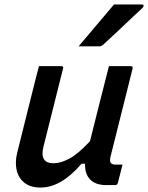

<svg xmlns="http://www.w3.org/2000/svg" viewBox="-20 -831 665 862"><path d="M155 -534H255Q267 -534 263 -523Q241 -435 219 -347.5Q197 -260 175 -172Q157 -98 220 -98Q253 -98 292.5 -119.5Q332 -141 384 -197Q404 -276 423.5 -354.5Q443 -433 469 -534H567Q578 -534 575 -522Q550 -423 524.5 -320.5Q499 -218 476 -127Q471 -106 478 -99Q484 -92 498 -92H530Q525 -72 519.5 -50.5Q514 -29 509 -9Q506 0 497 0H457Q409 0 384.5 -25.5Q360 -51 362 -96H346Q255 11 162 11Q116 11 89 -11Q62 -33 54.5 -68.5Q47 -104 57 -144Q75 -218 93.5 -291Q112 -364 130 -437Q136 -462 142.5 -486.5Q149 -511 155 -534ZM492 -811H617Q624 -811 624.5 -805.5Q625 -800 619 -795Q588 -766 561 -740.5Q534 -715 506.5 -689Q479 -663 444 -631Q436 -623 425 -623H333Q372 -669 412 -716.5Q452 -764 492 -811Z"/></svg>

Font: Recursive Mn Lnr St Med
Style: Italic
Weight: 500
Italic angle: -15°
Monospace: yes
Version: Version 1.079;hotconv 1.0.112;makeotfexe 2.5.65598; ttfautoh